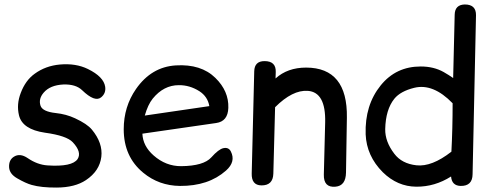

<svg xmlns="http://www.w3.org/2000/svg" viewBox="-20 -806 2186 854"><path d="M191.4 -70.3Q146.5 -73.2 103.5 -102.5Q68.4 -126.5 41 -108.4Q18.6 -93.8 20.5 -61.5Q22.5 -32.2 56.6 -12.7Q94.7 9.3 121.1 16.6Q164.1 28.8 232.4 28.3Q313.5 27.8 362.3 -4.9Q422.9 -45.4 430.7 -108.4Q438 -169.9 388.7 -229.5Q367.7 -254.9 314 -279.8Q274.4 -298.3 228 -303.2Q168.9 -309.6 160.2 -335.9Q150.4 -366.2 174.3 -394Q202.6 -427.2 261.7 -430.2Q316.9 -432.1 345.2 -404.8Q401.9 -350.1 429.7 -373Q452.1 -391.1 447.8 -420.4Q440.9 -464.8 371.1 -499Q317.4 -525.4 246.1 -519Q182.6 -513.2 134.3 -478Q93.3 -448.7 72.3 -392.6Q52.7 -341.8 64.5 -293Q79.6 -230.5 179.7 -215.8Q276.4 -202.6 303.7 -173.3Q344.7 -129.4 325.2 -98.6Q300.8 -63 191.4 -70.3Z M613.3 -211.4 941.4 -258.8Q993.7 -266.1 995.6 -326.2Q998 -400.9 938 -459.5Q874.5 -522 761.7 -515.1Q653.3 -508.3 585 -410.2Q530.3 -331.5 530.3 -231Q530.3 -108.9 617.2 -37.6Q687 20 780.3 21Q907.2 22 985.4 -47.4Q1029.8 -86.9 1006.8 -132.3Q997.1 -151.9 973.6 -147Q952.6 -142.6 919.9 -106Q885.7 -67.9 786.1 -66.9Q717.8 -66.4 663.1 -114.7Q615.7 -156.2 613.3 -211.4ZM624 -292Q637.7 -340.3 659.2 -367.2Q708 -427.2 775.4 -427.2Q823.7 -427.7 866.7 -400.4Q903.8 -376.5 911.1 -334Z M1156.7 -534.2Q1111.8 -534.2 1110.8 -488.8L1099.6 -34.7Q1098.1 17.6 1142.1 18.6Q1194.3 19.5 1195.8 -33.7L1203.6 -329.1Q1281.2 -406.7 1349.1 -401.9Q1429.7 -396 1426.3 -261.2L1420.4 -29.8Q1418.9 29.3 1472.2 24.4Q1518.1 20.5 1519 -38.6L1522.9 -282.7Q1526.4 -504.9 1341.8 -505.4Q1258.8 -505.4 1205.6 -457Q1206.1 -471.7 1206.5 -485.8Q1208 -534.2 1156.7 -534.2Z M2047.4 -786.1Q2003.4 -785.2 2002.4 -740.7L1995.6 -459Q1976.6 -472.2 1953.6 -485.4Q1909.7 -510.3 1851.1 -510.3Q1741.7 -510.3 1673.8 -426.8Q1602.1 -338.4 1606.4 -208.5Q1610.4 -112.3 1682.6 -40Q1747.6 23.9 1832 24.4Q1914.1 24.9 1986.3 -21Q1989.7 20 2028.8 21Q2081.5 22 2082 -31.2L2097.2 -737.8Q2098.1 -786.1 2047.4 -786.1ZM1987.8 -131.3Q1900.4 -63 1832 -70.8Q1767.1 -78.1 1733.9 -122.1Q1692.4 -176.3 1693.4 -231.9Q1695.3 -318.4 1733.9 -366.7Q1761.2 -400.4 1822.8 -415.5Q1906.7 -436 1993.2 -346.7Q1993.2 -232.9 1987.8 -131.3Z"/></svg>

Font: Comic Relief
Style: Regular
Weight: 400
Designer: Jeff Davis
Foundry: Loudifier
Version: Version 1.200; ttfautohint (v1.8.4.7-5d5b)